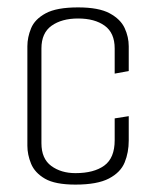

<svg xmlns="http://www.w3.org/2000/svg" viewBox="-20 -495 419 519"><path d="M184 4Q129 4 101.5 -12Q74 -28 64 -52.5Q54 -77 54 -101V-370Q54 -394 64 -418.5Q74 -443 103.5 -459Q133 -475 191 -475Q247 -475 276.5 -459Q306 -443 317 -419Q328 -395 328 -370V-303L290 -296V-364Q290 -406 263 -425.5Q236 -445 191 -445Q147 -445 119.5 -425.5Q92 -406 92 -364V-108Q92 -66 118.5 -46.5Q145 -27 184 -27Q234 -27 262 -47.5Q290 -68 290 -116V-175L328 -181V-115Q328 -83 317 -56Q306 -29 274.5 -12.5Q243 4 184 4Z"/></svg>

Font: Smooch Sans Light
Style: Regular
Weight: 300
Designer: Robert E. Leuschke
Foundry: Robert E. Leuschke
Version: Version 1.010; ttfautohint (v1.8.3)